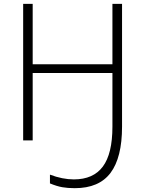

<svg xmlns="http://www.w3.org/2000/svg" viewBox="-20 -734 759 1004"><path d="M618.2 -71.8Q618.2 89.8 558.1 169.9Q498 250 371.1 250Q334 250 305.2 244.9Q276.4 239.7 241.2 225.1V179.2Q306.6 204.1 366.2 204.1Q467.8 204.1 517.8 137Q567.9 69.8 567.9 -71.8V-352.1H150.9V0H101.1V-713.9H150.9V-397.9H567.9V-713.9H618.2Z"/></svg>

Font: JBL Sans
Style: Light
Weight: 300
Version: Version 1.10